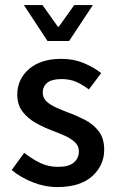

<svg xmlns="http://www.w3.org/2000/svg" viewBox="-20 -738 468 770"><path d="M210 12.2Q159.7 12.2 111.1 -7.1Q62.5 -26.4 26.9 -56.2L77.1 -125Q109.9 -99.6 142.1 -84.2Q174.3 -68.8 212.9 -68.8Q256.3 -68.8 276.4 -86.4Q296.4 -104 296.4 -130.9Q296.4 -152.8 280.5 -167.7Q264.6 -182.6 240 -193.6Q215.3 -204.6 189 -214.4Q156.7 -226.6 124.5 -244.4Q92.3 -262.2 70.8 -289.8Q49.3 -317.4 49.3 -358.4Q49.3 -420.9 96.7 -461.4Q144 -502 225.6 -502Q275.4 -502 315.7 -485.1Q356 -468.3 385.7 -444.8L336.4 -379.4Q311 -398.4 285.6 -409.7Q260.3 -420.9 227.1 -420.9Q187.5 -420.9 169.4 -406Q151.4 -391.1 151.4 -366.2Q151.4 -345.7 166.3 -331.5Q181.2 -317.4 204.8 -306.9Q228.5 -296.4 254.9 -286.1Q288.6 -273.9 321.5 -256.8Q354.5 -239.7 376.2 -211.4Q397.9 -183.1 397.9 -137.2Q397.9 -75.2 349.9 -31.5Q301.8 12.2 210 12.2ZM170.4 -573.7 75.7 -717.8H150.4L211.9 -630.9H215.8L277.8 -717.8H352.5L257.3 -573.7Z"/></svg>

Font: Varta Light
Style: Bold
Weight: 700
Version: Version 1.004